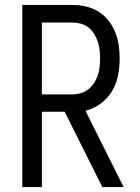

<svg xmlns="http://www.w3.org/2000/svg" viewBox="-20 -755 565 775"><path d="M149 0H70V-735H272Q299 -735 326 -729Q353 -723 376 -709Q399 -695 416.5 -673.5Q434 -652 444.5 -626.5Q455 -601 459 -574Q463 -547 463 -519Q463 -485 456.5 -451Q450 -417 432.5 -387.5Q415 -358 386.5 -337Q358 -316 325 -308L479 0H393L241 -304H149ZM149 -374H272Q289 -374 306 -379Q323 -384 336.5 -394.5Q350 -405 359.5 -419.5Q369 -434 374.5 -450.5Q380 -467 382 -484.5Q384 -502 384 -519Q384 -537 382 -554Q380 -571 374.5 -587.5Q369 -604 359.5 -619Q350 -634 336.5 -644.5Q323 -655 306 -659.5Q289 -664 272 -664H149Z"/></svg>

Font: Iosevka Pride
Style: Regular
Weight: 400
Monospace: yes
Designer: Belleve Invis
Foundry: Belleve Invis
Version: Version 30.3.1; ttfautohint (v1.8.4)